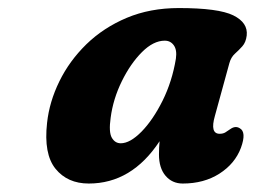

<svg xmlns="http://www.w3.org/2000/svg" viewBox="-20 -736 618 465"><path d="M500.5 -455.5Q488 -412 512 -412Q520 -412 525.5 -415.2Q531 -418.5 538 -423.5Q550 -432 560.5 -425.5Q577.5 -416.5 563.5 -378Q549 -339.5 511.5 -315.5Q474 -291.5 422.5 -291.5Q397 -291.5 381 -310.2Q365 -329 365 -362Q365 -378.5 366.5 -394Q299 -291.5 195 -291.5Q143.5 -291.5 114.5 -327.2Q85.5 -363 94 -438.5Q99.5 -489.5 123.8 -539Q148 -588.5 189.2 -628.8Q230.5 -669 287 -692.8Q343.5 -716.5 413 -716.5Q509 -716.5 545 -698.8Q581 -681 577.5 -650Q575.5 -633.5 567 -624Q558.5 -614.5 549 -606Q539.5 -597.5 535.5 -583ZM248 -451Q243 -416 250.8 -402.5Q258.5 -389 272.5 -389Q295 -389 322.8 -417.2Q350.5 -445.5 373.8 -492.2Q397 -539 406 -594Q409 -615 401 -626.2Q393 -637.5 379 -637.5Q351.5 -637.5 323.8 -609.8Q296 -582 275 -539.2Q254 -496.5 248 -451Z"/></svg>

Font: Fraunces 72pt S100
Style: Bold Italic
Weight: 700
Italic angle: -16°
Version: Version 1.000; ttfautohint (v1.8.3)